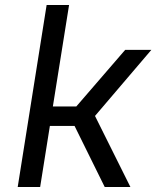

<svg xmlns="http://www.w3.org/2000/svg" viewBox="-20 -750 640 770"><path d="M51 0 167 -730H257L192 -323H286L482 -550H587L361 -285L503 0H400L279 -245H180L141 0Z"/></svg>

Font: NKDuy Mono
Style: Italic
Weight: 400
Italic angle: -9°
Monospace: yes
Designer: NKDuy
Foundry: NKDuy
Version: Version 2.251; ttfautohint (v1.8.4.7-5d5b)